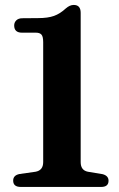

<svg xmlns="http://www.w3.org/2000/svg" viewBox="-20 -738 471 758"><path d="M67 -609Q36 -609 36 -637.5Q36 -649.5 44.5 -657.8Q53 -666 68.5 -666L130 -666.5Q169 -666.5 193.2 -675.2Q217.5 -684 239.5 -704.5Q255.5 -718.5 271 -718.5Q298.5 -718.5 298.5 -687.5V-98Q298.5 -65.5 327 -60L384.5 -50.5Q408.5 -44.5 408.5 -24.5Q408.5 0 379.5 0H62Q32 0 32 -25Q32 -46 57 -51L120.5 -60Q150.5 -65.5 150.5 -98V-571.5Q150.5 -593.5 143.8 -601.2Q137 -609 122 -609Z"/></svg>

Font: Fraunces 72pt S050 SemiBold
Style: Regular
Weight: 600
Version: Version 1.000; ttfautohint (v1.8.3)